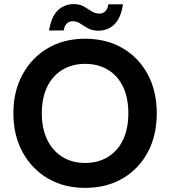

<svg xmlns="http://www.w3.org/2000/svg" viewBox="-20 -900 826 932"><path d="M393 12Q290 12 212 -34Q134 -80 89.5 -161.5Q45 -243 45 -350Q45 -457 89.5 -538.5Q134 -620 212 -666Q290 -712 393 -712Q497 -712 575.5 -666Q654 -620 697.5 -538.5Q741 -457 741 -350Q741 -243 697.5 -161.5Q654 -80 575.5 -34Q497 12 393 12ZM393 -109Q457 -109 504.5 -138.5Q552 -168 577.5 -222Q603 -276 603 -350Q603 -425 577.5 -478.5Q552 -532 504.5 -561Q457 -590 393 -590Q330 -590 282.5 -561Q235 -532 209 -478.5Q183 -425 183 -350Q183 -276 209 -222Q235 -168 282.5 -138.5Q330 -109 393 -109ZM457 -751Q428 -751 407.5 -762.5Q387 -774 370 -785.5Q353 -797 332 -797Q316 -797 304.5 -786Q293 -775 289 -752H218Q229 -819 260.5 -849.5Q292 -880 338 -880Q367 -880 387 -868.5Q407 -857 424.5 -845.5Q442 -834 463 -834Q480 -834 491.5 -845.5Q503 -857 506 -879H577Q567 -813 535.5 -782Q504 -751 457 -751Z"/></svg>

Font: DM Sans 17pt
Style: Bold
Weight: 700
Version: Version 4.004;gftools[0.9.30]